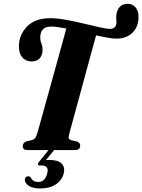

<svg xmlns="http://www.w3.org/2000/svg" viewBox="-20 -808 766 1034"><path d="M352 -84Q348 -68.5 350.8 -62.2Q353.5 -56 364 -53L396 -45.5Q412 -38 412 -24.5Q412 0 384 0H126Q102.5 0 102.5 -21Q102.5 -38.5 121.5 -46.5L153 -54Q164.5 -57.5 170.2 -65.8Q176 -74 181.5 -92.5Q186.5 -110 197.5 -149.5Q208.5 -189 223.2 -242.2Q238 -295.5 254.5 -354.8Q271 -414 286.8 -471.5Q302.5 -529 315.8 -576.8Q329 -624.5 337 -654.5Q313 -659 292.2 -662Q271.5 -665 256 -665Q199 -665 197 -611Q196 -590 202.8 -574.8Q209.5 -559.5 209 -538Q209 -511 193.8 -494Q178.5 -477 149 -477Q117.5 -477.5 99 -500.2Q80.5 -523 82 -563.5Q84 -624 127.5 -667Q171 -710 250 -710Q288 -710 335.8 -701.2Q383.5 -692.5 430.8 -681.2Q478 -670 516 -661.2Q554 -652.5 573 -652.5Q601 -652.5 606.5 -679Q608 -689 606.5 -700.8Q605 -712.5 606.5 -728Q610 -755 625.2 -771.2Q640.5 -787.5 668 -787.5Q694 -787.5 710.2 -768.2Q726.5 -749 726 -714.5Q725 -662 692.5 -631Q660 -600 607.5 -600Q587.5 -600 559 -605Q530.5 -610 497.5 -617.5Q488.5 -584.5 475.2 -536.5Q462 -488.5 447 -433.2Q432 -378 417 -322.5Q402 -267 388.5 -218Q375 -169 365.5 -133.8Q356 -98.5 352 -84ZM246 -5.5H276L227.5 54Q236 53.5 247.5 53.5Q293 53.5 312.2 73.2Q331.5 93 323 127Q313 163.5 280 185.2Q247 207 197 207Q156 207 134.8 192.5Q113.5 178 113.5 158.5Q116.5 142 130.5 141.5Q139 140 146 148.5Q157 172 186.5 172Q222.5 172 234.5 125.5Q245.5 83 203.5 83H193.5Q185 83 184.5 77.5Q184 72 190 63.5Z"/></svg>

Font: Fraunces 144pt S050
Style: Bold Italic
Weight: 700
Italic angle: -16°
Version: Version 1.000; ttfautohint (v1.8.3)